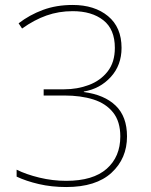

<svg xmlns="http://www.w3.org/2000/svg" viewBox="-20 -744 610 774"><path d="M470 -551Q470 -481 426.5 -433.5Q383 -386 318 -375V-373Q401 -362 446.5 -318Q492 -274 492 -194Q492 -105 429.5 -47.5Q367 10 247 10Q188 10 136.5 -2Q85 -14 47 -32V-60Q85 -41 138.5 -28Q192 -15 247 -15Q355 -15 410 -63.5Q465 -112 465 -194Q465 -254 436 -290.5Q407 -327 356.5 -343Q306 -359 239 -359H156V-384H239Q292 -384 338.5 -401.5Q385 -419 414 -456Q443 -493 443 -551Q443 -626 396.5 -662.5Q350 -699 273 -699Q217 -699 167.5 -681.5Q118 -664 69 -629L55 -650Q99 -684 153 -704Q207 -724 273 -724Q361 -724 415.5 -679Q470 -634 470 -551Z"/></svg>

Font: Noto Sans Myanmar Thin
Style: Regular
Weight: 100
Designer: Monotype Design Team
Foundry: Monotype Imaging Inc.
Version: Version 2.107; ttfautohint (v1.8.4.7-5d5b)